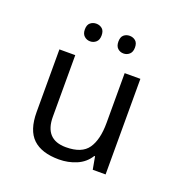

<svg xmlns="http://www.w3.org/2000/svg" viewBox="-78 -422 459 494"><g transform="rotate(20 151.0 -175.5)"><path d="M260.3 -261.7V0H225.1L218.8 -34.7H216.8Q204.1 -14.2 181.6 -4.6Q159.2 4.9 133.8 4.9Q86.4 4.9 62.5 -17.8Q38.6 -40.5 38.6 -90.3V-261.7H82V-93.3Q82 -30.8 140.1 -30.8Q183.6 -30.8 200.4 -55.2Q217.3 -79.6 217.3 -125.5V-261.7ZM82.5 -332.5Q82.5 -345.2 89.4 -350.8Q96.2 -356.4 105.5 -356.4Q114.7 -356.4 121.6 -350.8Q128.4 -345.2 128.4 -332.5Q128.4 -320.3 121.6 -314.2Q114.7 -308.1 105.5 -308.1Q96.2 -308.1 89.4 -314.2Q82.5 -320.3 82.5 -332.5ZM174.3 -332.5Q174.3 -345.2 180.9 -350.8Q187.5 -356.4 196.8 -356.4Q206.1 -356.4 212.9 -350.8Q219.7 -345.2 219.7 -332.5Q219.7 -320.3 212.9 -314.2Q206.1 -308.1 196.8 -308.1Q187.5 -308.1 180.9 -314.2Q174.3 -320.3 174.3 -332.5Z"/></g></svg>

Font: NotoSansOldHungarianUI
Style: Regular
Weight: 400
Designer: Monotype Design Team
Foundry: Monotype Imaging Inc.
Version: Version 1001.000; ttfautohint (v1.8.4.7-5d5b)